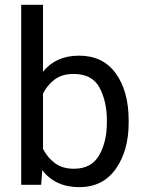

<svg xmlns="http://www.w3.org/2000/svg" viewBox="-20 -770 602 800"><path d="M516.1 -258.3Q516.1 -142.6 462.4 -66.4Q408.7 9.8 310.5 9.8Q210.4 9.8 156.2 -61L151.4 0H68.4V-750H159.2V-471.2Q212.9 -538.1 309.6 -538.1Q409.2 -538.1 462.6 -463.9Q516.1 -389.6 516.1 -268.6ZM287.1 -461.9Q237.8 -461.9 207 -438.2Q176.3 -414.6 159.2 -379.9V-149.9Q176.8 -114.7 208 -90.8Q239.3 -66.9 288.1 -66.9Q361.3 -66.9 393.3 -123.3Q425.3 -179.7 425.3 -258.3V-268.6Q425.3 -347.2 394.8 -404.5Q364.3 -461.9 287.1 -461.9Z"/></svg>

Font: Roboto21382017
Style: Regular
Weight: 400
Designer: Christian Robertson
Foundry: Google
Version: Version 2.138; 2017